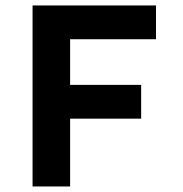

<svg xmlns="http://www.w3.org/2000/svg" viewBox="-20 -674 660 694"><path d="M233.4 -367.2V-532.2H543.9V-654.3H97.7V0H233.4V-245.1H490.2V-367.2Z"/></svg>

Font: Sen-gleads
Style: Bold
Weight: 700
Designer: Kosal Sen, Philatype
Foundry: Philatype
Version: Version 1.004; ttfautohint (v1.8.3)